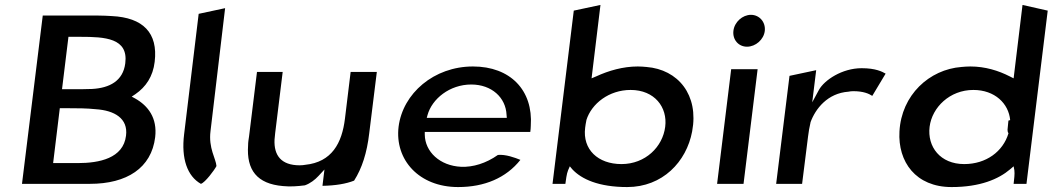

<svg xmlns="http://www.w3.org/2000/svg" viewBox="-20 -754 4260 777"><path d="M69 -10H344C493 -10 593 -74 608 -199C617 -276 580 -326 526 -356L513 -363L528 -373C570 -402 599 -444 606 -504C620 -621 559 -683 432 -689C415 -690 397 -691 379 -691H153ZM295 -94H195L222 -316H262C292 -316 330 -316 368 -312C443 -307 499 -275 490 -205C479 -113 381 -94 295 -94ZM487 -498C478 -426 423 -398 353 -394C329 -393 304 -393 279 -393H231L257 -605H305C405 -605 500 -600 487 -498Z M793 -10C810 -15 848 -66 856 -82C854 -112 823 -154 832 -224L891 -721L784 -698L725 -210C713 -112 738 -41 793 -10Z M1020 -463 988 -203C986 -190 984 -178 984 -166C977 -66 1020 -10 1125 -1C1155 2 1183 0 1214 -4C1236 -12 1254 -26 1269 -42L1293 -68L1285 -2C1338 -3 1380 -10 1413 -23C1445 -73 1465 -136 1474 -213L1505 -463H1399L1376 -274C1364 -175 1323 -98 1215 -87C1210 -86 1201 -85 1193 -85C1118 -85 1088 -125 1091 -189C1092 -206 1095 -225 1097 -243L1124 -463Z M1699 -209V-220H2126C2127 -229 2128 -236 2128 -245C2138 -389 2045 -485 1894 -485C1736 -485 1610 -376 1593 -241C1577 -107 1676 3 1834 3C1941 3 2028 -34 2086 -107C2064 -116 2026 -130 1995 -127C1947 -93 1894 -77 1846 -79C1760 -83 1700 -140 1699 -209ZM2030 -289 2031 -277H1707L1710 -288C1728 -354 1800 -412 1887 -412C1970 -412 2027 -359 2030 -289Z M2518 3C2661 3 2758 -99 2781 -222C2809 -370 2724 -473 2596 -483C2584 -484 2574 -485 2561 -485C2501 -485 2443 -468 2393 -445L2374 -437L2410 -734L2302 -711L2216 -10H2268C2270 -24 2273 -51 2279 -65L2286 -81L2296 -69C2333 -29 2403 3 2518 3ZM2348 -237C2349 -247 2351 -256 2353 -267V-268C2374 -335 2445 -390 2532 -390C2629 -390 2682 -320 2672 -241C2662 -160 2592 -90 2495 -90C2400 -90 2337 -149 2348 -237Z M2948 -629C2944 -593 2969 -565 3003 -565C3038 -565 3071 -594 3075 -629C3079 -665 3053 -694 3019 -694C2985 -694 2952 -665 2948 -629ZM2989 -10 3046 -474H2939L2882 -10Z M3564 -456C3550 -464 3524 -478 3467 -478C3388 -478 3316 -430 3294 -390L3267 -340L3283 -470L3175 -447L3121 -10H3226L3250 -201C3252 -220 3256 -240 3260 -258V-259C3280 -314 3329 -377 3414 -383C3417 -384 3426 -385 3433 -385C3474 -385 3496 -375 3510 -366Z M3831 3C3946 3 4021 -29 4068 -69L4082 -81L4085 -65C4087 -51 4084 -27 4082 -10H4134L4220 -711L4118 -734L4082 -437L4066 -445C4021 -468 3967 -485 3907 -485C3894 -485 3883 -484 3871 -483C3741 -473 3628 -370 3620 -222C3613 -99 3686 3 3831 3ZM4061 -266C4060 -260 4060 -253 4059 -246C4058 -234 4055 -224 4061 -215V-214C4039 -141 3971 -90 3882 -90C3785 -90 3732 -160 3742 -241C3752 -320 3824 -390 3919 -390C4006 -390 4062 -335 4068 -268Z"/></svg>

Font: Bluebird
Style: LiExtObl
Weight: 300
Designer: Jasper
Foundry: Cannot Into Space Fonts
Version: Version 0.98